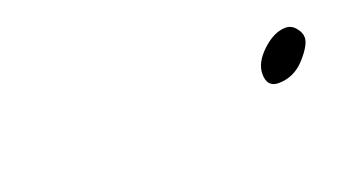

<svg xmlns="http://www.w3.org/2000/svg" viewBox="-25 -454 388 220"><g transform="rotate(-20 169.0 -343.5)"><path d="M292 -315Q278 -315 278 -331Q278 -345 292.5 -358.5Q307 -372 321 -372Q328 -372 333 -366Q338 -360 338 -354Q338 -345 324.5 -330Q311 -315 292 -315Z"/></g></svg>

Font: Herr Von Muellerhoff
Style: Regular
Weight: 400
Designer: Alejandro Paul
Foundry: Alejandro Paul
Version: Version 1.000